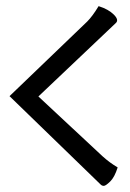

<svg xmlns="http://www.w3.org/2000/svg" viewBox="-20 -595 424 625"><path d="M363 -50Q353 -18 338.5 -4Q324 10 318 10Q312 10 308 6L11 -282L264 -525Q281 -542 301 -575Q333 -565 350.5 -547.5Q368 -530 357 -520L105 -281L313 -87Q336 -66 363 -50Z"/></svg>

Font: el_Medula One
Style: Regular
Weight: 400
Designer: Luciano Vergara
Foundry: Luciano Vergara
Version: Version 1.002 August 17, 2020